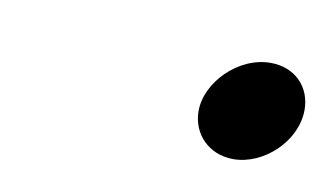

<svg xmlns="http://www.w3.org/2000/svg" viewBox="-30 -477 346 199"><g transform="rotate(10 143.0 -377.5)"><path d="M178 -368C178 -344 196 -325 222 -325C254 -325 286 -355 286 -388C286 -412 269 -430 243 -430C209 -430 178 -398 178 -368Z"/></g></svg>

Font: CMU Serif
Style: Italic
Weight: 500
Italic angle: -14.04°
Version: Version 0.7.0